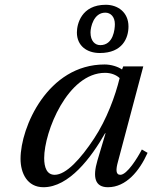

<svg xmlns="http://www.w3.org/2000/svg" viewBox="-20 -772 638 804"><path d="M302 -636C302 -580 344 -550 398 -550C493 -550 518 -613 518 -661C518 -721 473 -752 423 -752C320 -752 302 -670 302 -636ZM359 -636C359 -658 372 -719 421 -719C443 -719 461 -702 461 -671C461 -650 455 -583 400 -583C378 -583 359 -600 359 -636ZM66 -107C66 -47 94 12 162 12C269 12 362 -112 420 -214H422L388 -100C367 -29 378 12 432 12C508 12 564 -56 598 -132L574 -146C556 -111 512 -40 484 -40C464 -40 465 -63 474 -95L580 -494H496L491 -481C474 -493 445 -502 418 -502C180 -502 66 -239 66 -107ZM165 -110C165 -220 263 -467 420 -467C444 -467 466 -459 481 -445C463 -371 427 -272 374 -192C318 -107 257 -40 209 -40C176 -40 165 -71 165 -110Z"/></svg>

Font: Heuristica
Style: Italic
Weight: 400
Italic angle: -13°
Version: Version 1.0.1